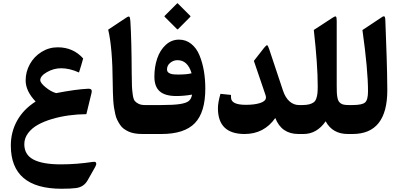

<svg xmlns="http://www.w3.org/2000/svg" viewBox="-20 -834 2492 1195"><path d="M358.9 189Q457 189 559.6 173.3Q572.3 171.4 576.4 176.8Q580.6 182.1 578.6 189.9Q576.7 197.8 570.8 208L525.4 288.1Q502.4 329.6 453.6 336.4Q420.9 340.8 363.3 340.8Q47.4 340.8 47.4 71.8Q47.4 -12.7 86.7 -83.3Q126 -153.8 201.7 -202.1Q139.6 -267.6 139.6 -333Q139.6 -387.2 165.8 -434.6Q191.9 -481.9 238.3 -510.7Q284.7 -539.6 339.4 -539.6Q435.5 -539.6 497.6 -470.2Q488.3 -435.1 471.7 -382.8Q413.1 -409.2 360.4 -409.2Q314.5 -409.2 272.5 -385.3Q230.5 -361.3 230.5 -335Q230.5 -318.4 263.2 -291.3Q295.9 -264.2 329.1 -254.4Q453.1 -278.3 527.8 -281.7Q543.5 -282.2 548.3 -275.9Q553.2 -269.5 549.3 -253.9L517.6 -123.5Q462.4 -123 408.7 -115.7Q355 -108.4 304.4 -93.5Q253.9 -78.6 215.8 -57.4Q177.7 -36.1 154.5 -4.9Q131.3 26.4 131.3 63.5Q131.3 129.4 188.5 159.2Q245.6 189 358.9 189Z M799.8 -374Q800.3 -321.3 801.3 -297.6Q802.2 -273.9 806.2 -245.1Q810.1 -216.3 818.8 -205.8Q827.6 -195.3 843 -187.7Q858.4 -180.2 882.8 -180.2H892.6Q904.8 -180.2 904.8 -115.7V-69.3Q904.8 0 892.6 0H866.2Q840.3 0 818.8 -3.7Q797.4 -7.3 780.5 -15.1Q763.7 -22.9 750.2 -32.7Q736.8 -42.5 726.8 -57.9Q716.8 -73.2 709.5 -87.9Q702.1 -102.5 697.3 -124.3Q692.4 -146 689.5 -165Q686.5 -184.1 684.8 -211.4Q683.1 -238.8 682.6 -261Q682.1 -283.2 681.6 -315.4Q680.2 -537.6 653.3 -649.4L764.2 -723.1Q779.8 -733.9 784.9 -730Q790 -726.1 791.5 -702.1Q798.8 -584.5 799.8 -374Z M1088.4 -811 1163.6 -735.8Q1166 -733.9 1166 -732.7Q1166 -731.4 1163.1 -728L1088.9 -653.3Q1085 -648.9 1081.1 -653.3L1007.3 -727.1Q1003.4 -731 1003.2 -732.2Q1002.9 -733.4 1005.9 -736.3L1080.6 -811Q1082 -812.5 1083 -813.2Q1084 -814 1085 -813.7Q1085.9 -813.5 1086.4 -813Q1086.9 -812.5 1088.4 -811ZM885.7 -180.2H981.9Q1060.1 -180.2 1099.4 -186.3Q1138.7 -192.4 1154.8 -205.3Q1170.9 -218.3 1175.3 -245.1Q1123.5 -236.3 1077.6 -236.3Q1007.3 -236.3 974.1 -265.6Q940.9 -294.9 940.9 -356.9Q940.9 -418.5 958.5 -470.2Q976.1 -522 1011.7 -554.7Q1047.4 -587.4 1094.2 -587.4Q1137.2 -587.4 1170.2 -561Q1203.1 -534.7 1221.4 -490.2Q1239.7 -445.8 1248.8 -393.6Q1257.8 -341.3 1257.8 -282.7Q1257.8 -134.8 1192.6 -67.4Q1127.4 0 984.4 0H885.7Q860.8 0 860.8 -75.2V-109.4Q860.8 -180.2 885.7 -180.2ZM1089.4 -370.1Q1143.6 -370.1 1172.4 -377.9Q1148.4 -459.5 1084.5 -459.5Q1059.6 -459.5 1039.6 -443.1Q1019.5 -426.8 1019.5 -401.9Q1019.5 -388.7 1029.5 -381.3Q1039.6 -374 1053.5 -372.1Q1067.4 -370.1 1089.4 -370.1Z M1693.4 -99.6Q1623.5 0 1502.4 0Q1336.4 0 1336.4 -160.2Q1336.4 -195.8 1352.1 -250L1417.5 -243.2L1418 -225.6Q1419.4 -181.6 1510.3 -181.6Q1565.9 -181.6 1600.6 -193.4Q1635.3 -205.1 1635.3 -227.5Q1635.3 -234.4 1632.8 -241.7L1560.1 -455.1L1623.5 -536.1Q1637.7 -553.7 1642.6 -552.5Q1647.5 -551.3 1654.8 -529.8L1741.2 -270.5Q1755.9 -226.1 1782 -203.1Q1808.1 -180.2 1841.3 -180.2H1850.1Q1862.3 -180.2 1862.3 -115.7V-69.3Q1862.3 0 1850.1 0H1837.9Q1731.9 0 1693.4 -99.6Z M1845.2 -180.2H1861.8Q1887.7 -180.2 1905 -184.8Q1922.4 -189.5 1932.9 -197.5Q1943.4 -205.6 1948.7 -221.2Q1954.1 -236.8 1955.8 -253.7Q1957.5 -270.5 1957.5 -298.3Q1957.5 -430.7 1933.1 -647.5L2049.8 -723.6Q2065.4 -734.4 2070.6 -731Q2075.7 -727.5 2075.7 -704.6V-301.3Q2075.7 -274.9 2076.4 -259.3Q2077.1 -243.7 2079.8 -228.3Q2082.5 -212.9 2087.2 -205.1Q2091.8 -197.3 2100.3 -190.9Q2108.9 -184.6 2121.1 -182.4Q2133.3 -180.2 2150.9 -180.2H2168Q2180.2 -180.2 2180.2 -115.7V-69.3Q2180.2 0 2168 0H2145.5Q2049.3 0 2006.8 -79.1Q1952.1 0 1869.1 0H1845.2Q1818.4 0 1818.4 -75.2V-109.4Q1818.4 -180.2 1845.2 -180.2Z M2163.1 -180.2H2173.8Q2233.9 -180.2 2252.2 -196.3Q2270.5 -212.4 2270.5 -265.6Q2270.5 -399.4 2235.8 -647L2347.7 -721.2Q2364.7 -734.4 2371.3 -732.4Q2377.9 -730.5 2378.4 -705.1Q2379.4 -673.3 2382.3 -597.7Q2385.3 -522 2386.5 -478.5Q2387.7 -435.1 2389.2 -375.7Q2390.6 -316.4 2390.6 -272.9Q2390.6 0 2174.3 0H2163.1Q2136.2 0 2136.2 -75.2V-109.4Q2136.2 -180.2 2163.1 -180.2Z"/></svg>

Font: Sahel FD-WOL
Style: Bold-FD-WOL
Weight: 700
Foundry: Saber Rastikerdar (saber.rastikerdar@gmail.com)
Version: Version 2.0.2